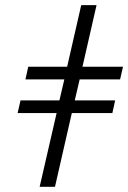

<svg xmlns="http://www.w3.org/2000/svg" viewBox="-20 -720 494 740"><path d="M132.8 0 198.2 -284.2H47.9L59.1 -333H209L228 -414.1H78.1L88.9 -462.9H238.8L293 -700.2H352.1L297.9 -462.9H454.1L442.9 -414.1H287.1L268.1 -333H423.8L413.1 -284.2H256.8L191.9 0Z"/></svg>

Font: Junicode SmCond
Style: Italic
Weight: 400
Width: 4
Italic angle: -11°
Designer: Peter S. Baker
Version: Version 2.206